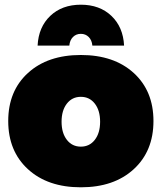

<svg xmlns="http://www.w3.org/2000/svg" viewBox="-20 -789 688 817"><path d="M275 -595H140Q144 -674 194 -721.5Q244 -769 324 -769Q404 -769 454 -721.5Q504 -674 508 -595H373Q371 -618 357.5 -631.5Q344 -645 324 -645Q304 -645 290.5 -631.5Q277 -618 275 -595ZM99 -478.5Q183 -555 324 -555Q465 -555 549 -478.5Q633 -402 633 -274Q633 -146 549 -69Q465 8 324 8Q183 8 99 -69Q15 -146 15 -274Q15 -402 99 -478.5ZM383.5 -348Q361 -377 324 -377Q287 -377 264.5 -348Q242 -319 242 -271Q242 -223 264.5 -194Q287 -165 324 -165Q361 -165 383.5 -194Q406 -223 406 -271Q406 -319 383.5 -348Z"/></svg>

Font: MontserratBlack
Style: Regular
Weight: 900
Designer: Julieta Ulanovsky
Foundry: Julieta Ulanovsky
Version: Version 4.000